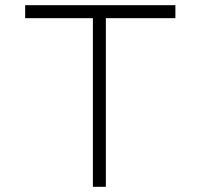

<svg xmlns="http://www.w3.org/2000/svg" viewBox="-20 -720 773 740"><path d="M338 0V-650H77V-700H656V-650H388V0Z"/></svg>

Font: Lexend Tera ExtraLight
Style: Regular
Weight: 250
Designer: Bonnie Shaver-Troup, Thomas Jockin
Foundry: Lexend
Version: Version 1.007